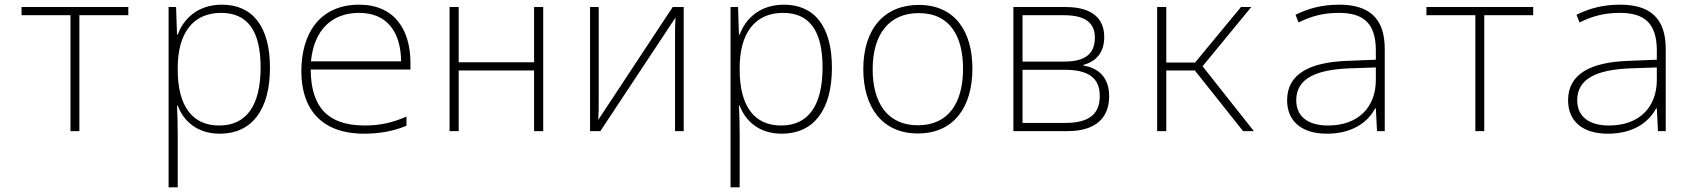

<svg xmlns="http://www.w3.org/2000/svg" viewBox="-20 -560 7240 820"><path d="M281 0H319V-495H528V-530H72V-495H281Z M700 240H739V14C739 -25 738 -68 736 -109H739C763 -45 820 11 919 11C1054 11 1133 -89 1133 -271C1133 -445 1060 -540 928 -540C823 -540 763 -478 739 -412H736L732 -530H700ZM916 -24C804 -24 739 -103 739 -263V-270C739 -418 804 -505 924 -505C1037 -505 1093 -429 1093 -272C1093 -106 1030 -24 916 -24Z M1536 11C1599 11 1662 0 1716 -23V-62C1660 -38 1607 -24 1538 -24C1375 -24 1308 -108 1307 -263H1733V-291C1733 -434 1664 -540 1514 -540C1345 -540 1267 -416 1267 -256C1267 -101 1346 11 1536 11ZM1308 -298C1321 -432 1397 -505 1514 -505C1633 -505 1692 -423 1693 -298Z M1900 0H1939V-259H2261V0H2300V-530H2261V-294H1939V-530H1900Z M2500 0H2544L2865 -485C2863 -455 2863 -434 2863 -404V0H2900V-530H2853L2535 -48C2537 -80 2537 -101 2537 -134V-530H2500Z M3100 240H3139V14C3139 -25 3138 -68 3136 -109H3139C3163 -45 3220 11 3319 11C3454 11 3533 -89 3533 -271C3533 -445 3460 -540 3328 -540C3223 -540 3163 -478 3139 -412H3136L3132 -530H3100ZM3316 -24C3204 -24 3139 -103 3139 -263V-270C3139 -418 3204 -505 3324 -505C3437 -505 3493 -429 3493 -272C3493 -106 3430 -24 3316 -24Z M3900 10C4054 10 4133 -103 4133 -267C4133 -424 4060 -539 3904 -539C3757 -539 3667 -437 3667 -265C3667 -102 3748 10 3900 10ZM3900 -25C3770 -25 3707 -121 3707 -264C3707 -415 3778 -504 3904 -504C4040 -504 4093 -401 4093 -266C4093 -124 4033 -25 3900 -25Z M4308 0H4539C4659 0 4717 -56 4717 -149C4717 -225 4676 -269 4607 -280V-283C4661 -297 4696 -335 4696 -402C4696 -479 4647 -530 4531 -530H4308ZM4347 -297V-495H4525C4620 -495 4656 -458 4656 -400C4656 -332 4617 -297 4525 -297ZM4347 -35V-262H4526C4625 -262 4677 -230 4677 -150C4677 -72 4630 -35 4530 -35Z M4922 0H4961V-259H5083L5289 0H5335L5116 -277L5324 -530H5280L5084 -293H4961V-530H4922Z M5647 11C5752 11 5820 -35 5853 -97H5856L5861 0H5894V-352C5894 -481 5828 -540 5700 -540C5623 -540 5566 -523 5513 -497L5526 -464C5582 -492 5634 -505 5698 -505C5803 -505 5856 -461 5856 -344V-305L5732 -300C5575 -294 5477 -245 5477 -132C5477 -44 5537 11 5647 11ZM5652 -24C5564 -24 5516 -64 5516 -132C5516 -226 5603 -262 5740 -268L5856 -272V-219C5856 -102 5781 -24 5652 -24Z M6281 0H6319V-495H6528V-530H6072V-495H6281Z M6847 11C6952 11 7020 -35 7053 -97H7056L7061 0H7094V-352C7094 -481 7028 -540 6900 -540C6823 -540 6766 -523 6713 -497L6726 -464C6782 -492 6834 -505 6898 -505C7003 -505 7056 -461 7056 -344V-305L6932 -300C6775 -294 6677 -245 6677 -132C6677 -44 6737 11 6847 11ZM6852 -24C6764 -24 6716 -64 6716 -132C6716 -226 6803 -262 6940 -268L7056 -272V-219C7056 -102 6981 -24 6852 -24Z"/></svg>

Font: Noto Sans Mono ExtraLight
Style: Regular
Weight: 200
Designer: Monotype Design Team
Foundry: Monotype Imaging Inc.
Version: Version 2.014